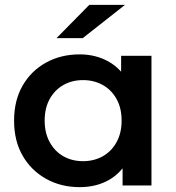

<svg xmlns="http://www.w3.org/2000/svg" viewBox="-20 -764 726 791"><path d="M308 7Q231 7 169.5 -27.5Q108 -62 73 -123Q38 -184 38 -267Q38 -350 73 -411Q108 -472 169.5 -506Q231 -540 308 -540Q374 -540 427 -510.5Q480 -481 511.5 -421Q543 -361 543 -267Q543 -174 512.5 -113.5Q482 -53 429.5 -23Q377 7 308 7ZM322 -100Q367 -100 403 -120Q439 -140 460 -178Q481 -216 481 -267Q481 -319 460 -356.5Q439 -394 403 -414Q367 -434 322 -434Q277 -434 241.5 -414Q206 -394 185 -356.5Q164 -319 164 -267Q164 -216 185 -178Q206 -140 241.5 -120Q277 -100 322 -100ZM485 0V-126L489 -268L479 -410V-534H604V0ZM213 -607 348 -744H495L321 -607Z"/></svg>

Font: MOST Montserrat SemiBold
Style: Regular
Weight: 600
Designer: Julieta Ulanovsky
Foundry: Julieta Ulanovsky
Version: Version 8.000;March 11, 2024;FontCreator 15.0.0.2926 64-bit